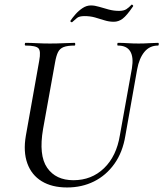

<svg xmlns="http://www.w3.org/2000/svg" viewBox="-20 -814 721 847"><path d="M562 -513Q570 -562 554.5 -587.5Q539 -613 500 -613Q497 -613 497.5 -619Q498 -625 500 -625Q522 -625 544 -623.5Q566 -622 592 -622Q616 -622 638 -623.5Q660 -625 677 -625Q681 -625 680.5 -619Q680 -613 677 -613Q640 -613 617 -585Q594 -557 585 -508L533 -215Q521 -142 484.5 -91Q448 -40 394.5 -13.5Q341 13 276 13Q209 13 164 -14.5Q119 -42 100.5 -93.5Q82 -145 94 -215L153 -546Q161 -589 149.5 -601Q138 -613 93 -613Q89 -613 89.5 -619Q90 -625 92 -625Q115 -625 143 -623.5Q171 -622 200 -622Q233 -622 261 -623.5Q289 -625 309 -625Q312 -625 312 -619Q312 -613 309 -613Q278 -613 261 -606.5Q244 -600 236 -584Q228 -568 223 -539L170 -245Q150 -129 188 -74Q226 -19 304 -19Q384 -19 439 -72Q494 -125 509 -218ZM298 -716Q296 -715 292.5 -717.5Q289 -720 291 -723Q299 -735 313 -751Q327 -767 344.5 -778.5Q362 -790 381 -790Q398 -790 417.5 -784Q437 -778 459.5 -772Q482 -766 505 -766Q526 -766 537.5 -773.5Q549 -781 560 -793Q562 -795 565.5 -791.5Q569 -788 567 -786Q539 -745 521 -731.5Q503 -718 482 -718Q461 -718 440.5 -724.5Q420 -731 399 -737Q378 -743 353 -743Q330 -743 320 -735Q310 -727 298 -716Z"/></svg>

Font: Cormorant Light Medium
Style: Italic
Weight: 500
Italic angle: -10°
Version: Version 4.000